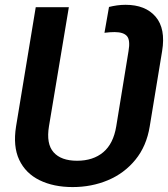

<svg xmlns="http://www.w3.org/2000/svg" viewBox="-20 -757 689 787"><path d="M277.8 9.8Q199.7 9.8 142.3 -18.3Q85 -46.4 58.8 -101.8Q32.7 -157.2 45.9 -239.3L126.5 -727.5H262.2L180.7 -239.3Q168.9 -167.5 199.7 -132.8Q230.5 -98.1 295.9 -98.1Q361.8 -98.1 403.3 -133.1Q444.8 -168 456.5 -239.3L506.8 -547.4Q514.6 -592.3 500.5 -608.9Q486.3 -625.5 449.2 -625.5Q440.4 -625.5 429.9 -624.8Q419.4 -624 408.2 -622.6L426.8 -728.5Q442.4 -732.4 459.7 -734.9Q477.1 -737.3 494.6 -737.3Q576.2 -737.3 617.9 -688.5Q659.7 -639.6 644.5 -547.4L593.8 -239.3Q580.6 -157.7 534.9 -102.1Q489.3 -46.4 422.4 -18.3Q355.5 9.8 277.8 9.8Z"/></svg>

Font: Inter 18pt SemiBold
Style: Italic
Weight: 600
Italic angle: -9.3988°
Designer: Rasmus Andersson
Foundry: rsms
Version: Version 4.001;git-66647c0bb